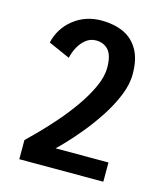

<svg xmlns="http://www.w3.org/2000/svg" viewBox="-106 -790 763 873"><g transform="rotate(15 275.0 -353.0)"><path d="M66 0V-90Q84 -107 117.2 -140.8Q150.5 -174.5 189.5 -219Q228.5 -263.5 263.8 -313.5Q299 -363.5 321.8 -413Q344.5 -462.5 344.5 -505.5Q344.5 -563 322.5 -587.5Q300.5 -612 264 -612Q237.5 -612 217 -595.8Q196.5 -579.5 183 -554.8Q169.5 -530 164 -503.5L62.5 -548.5Q79 -619 134.5 -662.5Q190 -706 265.5 -706Q323 -706 367.8 -686Q412.5 -666 438.2 -622Q464 -578 464 -506.5Q464 -457.5 441.8 -403.8Q419.5 -350 385.8 -298.5Q352 -247 316 -203.2Q280 -159.5 251.5 -129.8Q223 -100 212.5 -90.5H461.5V0Z"/></g></svg>

Font: Trispace SemiCondensed Medium
Style: Regular
Weight: 500
Width: 4
Designer: Tyler Finck
Foundry: Etcetera Type Company
Version: Version 1.210; ttfautohint (v1.8.3)